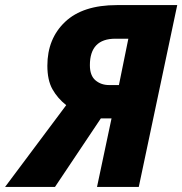

<svg xmlns="http://www.w3.org/2000/svg" viewBox="-82 -734 716 754"><path d="M346 -400Q315 -400 293 -418.5Q271 -437 271 -478Q271 -582 371 -582H422L385 -400ZM-62 0H134L314 -269H356L299 0H463L614 -714H377Q243 -714 173.5 -648Q104 -582 104 -476Q104 -419 124 -383.5Q144 -348 178 -321Z"/></svg>

Font: Noto Sans Display Extra
Style: Italic
Weight: 800
Italic angle: -12°
Designer: Monotype Design Team
Foundry: Monotype Imaging Inc.
Version: Version 1.900